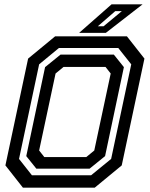

<svg xmlns="http://www.w3.org/2000/svg" viewBox="-20 -868 693 888"><path d="M86 0 5 -103 110 -597 235 -700H567L648 -597L543 -103L418 0ZM185 -141.5H379L416 -172L492 -528L468 -558.5H274L237 -528L161 -172ZM127.5 -57.5H401.5L494 -133L587 -570.5L527 -646H252.5L161 -570.5L68 -133ZM148 -88 101.5 -146 188.5 -557.5 260 -615.5H506.5L553 -557.5L466 -146L394.5 -88ZM346 -716 496 -848H639.5L469.5 -716ZM432.5 -746.5H459L543.5 -816.5H513Z"/></svg>

Font: Tourney SemiBold
Style: Italic
Weight: 600
Italic angle: -12°
Version: Version 1.015